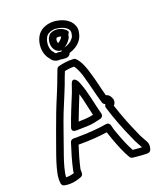

<svg xmlns="http://www.w3.org/2000/svg" viewBox="-185 -1126 1065 1278"><g transform="rotate(-20 347.5 -486.5)"><path d="M27 15C28 25 36 34 46 36C93 47 142 33 169 22C177 18 184 9 184 -1V-28C195 -79 211 -133 228 -186H240C306 -186 371 -190 432 -199C438 -181 443 -166 451 -144C472 -87 491 -39 518 7C522 13 530 18 538 19C570 22 604 26 641 26C649 26 660 20 664 11C670 -3 676 -29 660 -55L652 -69C639 -91 632 -104 620 -134C591 -198 560 -277 537 -350C539 -351 541 -353 542 -355C558 -376 548 -399 540 -412C534 -421 528 -429 511 -433C497 -482 482 -556 468 -598C457 -639 439 -695 407 -726C403 -730 398 -733 392 -733C352 -736 315 -729 285 -722C278 -720 271 -715 268 -707C263 -694 257 -679 250 -660C227 -594 188 -508 162 -440C136 -373 103 -279 78 -210C58 -154 41 -107 29 -48C25 -23 25 -4 27 15ZM76 -10C76 -19 77 -27 79 -38C89 -91 106 -138 126 -194C151 -263 182 -357 208 -422C234 -488 273 -574 296 -642C301 -656 306 -667 310 -677C332 -682 354 -685 378 -684C395 -662 411 -620 420 -585V-583C434 -539 453 -450 470 -396C473 -387 481 -381 488 -379C482 -372 481 -362 483 -355C506 -277 542 -184 574 -114C587 -83 595 -67 608 -45L616 -30C616 -27 619 -27 619 -25C597 -26 576 -28 555 -30C533 -69 516 -110 497 -162C490 -181 484 -196 482 -205L475 -233C472 -246 460 -254 447 -252C384 -241 312 -236 240 -236H210C199 -236 189 -228 186 -219C167 -160 148 -97 135 -36C135 -34 134 -32 134 -31V-19C116 -13 95 -9 76 -10ZM221 -313C221 -313 206 -280 245 -280H257C280 -280 305 -281 334 -282C367 -284 395 -291 423 -298C436 -301 445 -315 441 -329C422 -399 406 -497 379 -563C376 -572 372 -580 368 -586C368 -586 341 -628 324 -582C318 -565 310 -540 304 -525C277 -457 246 -387 221 -313ZM243 -791C257 -766 282 -757 307 -760C317 -758 330 -756 343 -756H348C364 -756 376 -766 381 -780C413 -789 443 -807 463 -833C474 -847 482 -865 485 -884C490 -901 489 -920 482 -937C462 -986 410 -1006 364 -1012C359 -1013 356 -1013 352 -1013C313 -1015 273 -1002 249 -978C206 -935 196 -843 243 -791ZM281 -330C302 -387 325 -442 348 -500C362 -452 373 -394 386 -340C369 -336 352 -333 332 -332C314 -331 298 -330 281 -330ZM282 -823C254 -851 259 -913 285 -943C298 -955 323 -965 350 -963H352C353 -963 355 -962 356 -962C397 -957 426 -941 436 -919C439 -910 439 -903 437 -896C437 -895 436 -893 436 -892C435 -882 431 -871 423 -863C411 -847 390 -833 362 -826C349 -826 339 -818 331 -807C322 -808 310 -812 301 -809C289 -807 287 -818 282 -823ZM282 -912C272 -881 277 -831 322 -816C327 -814 333 -815 337 -816C368 -824 397 -850 411 -880V-882C413 -889 415 -898 416 -902C416 -903 434 -912 411 -932C385 -955 342 -966 305 -946C302 -945 300 -942 298 -940C291 -931 285 -922 282 -912ZM332 -868C327 -874 325 -891 333 -904C342 -907 354 -907 365 -902C365 -902 366 -903 365 -901C359 -889 345 -875 332 -868Z"/></g></svg>

Font: Hussar Pisanka
Style: Out
Weight: 400
Designer: Robert Jablonski
Foundry: Cannot Into Space Fonts
Version: Version 1.070